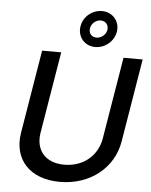

<svg xmlns="http://www.w3.org/2000/svg" viewBox="-64 -1035 865 1099"><g transform="rotate(5 369.0 -485.5)"><path d="M622.9 -727.3 545.1 -257.8C529.1 -159.1 449.2 -88.1 338.4 -88.1C227.6 -88.1 171.2 -159.1 187.1 -257.8L264.9 -727.3H155.2L76 -248.9C50.8 -96.2 146.7 12.1 321.4 12.1C495.7 12.1 628.6 -96.2 653.8 -248.9L733 -727.3ZM361.9 -884.9C352.3 -824.9 394.5 -774.5 456 -774.5C512.1 -774.5 562.9 -816.8 572.1 -872.5C581.7 -932.2 539.1 -983 477.3 -983C420.8 -983 370.4 -941.1 361.9 -884.9ZM416.9 -878.6C421.5 -907.7 447.4 -928.6 474.8 -928.6C503.6 -928.6 521.3 -906.2 517 -878.6C512.8 -850.1 485.8 -828.8 458.1 -828.8C429.7 -828.8 412.3 -851.2 416.9 -878.6Z"/></g></svg>

Font: Margiela Sans Medium
Style: Italic
Weight: 500
Italic angle: -9.39999°
Designer: Stefan Endress, Andreas Faust
Version: Version 1.100;FEAKit 1.0